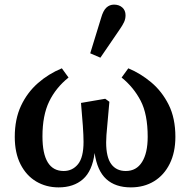

<svg xmlns="http://www.w3.org/2000/svg" viewBox="-20 -799 824 832"><path d="M234 13Q180 13 137 -12.5Q94 -38 69 -87Q44 -136 44 -206Q44 -283 71 -340.5Q98 -398 144 -438.5Q190 -479 248 -503L277 -463Q222 -419 193 -359Q164 -299 164 -208Q164 -58 256 -58Q294 -58 318 -87.5Q342 -117 342 -184Q342 -211 339 -254Q336 -297 331 -353L436 -371L454 -358Q450 -306 445 -257Q440 -208 440 -182Q440 -118 462 -88Q484 -58 525 -58Q571 -58 595.5 -97Q620 -136 620 -206Q620 -304 589.5 -362.5Q559 -421 507 -463L536 -503Q589 -481 635.5 -442Q682 -403 711 -345Q740 -287 740 -206Q740 -139 715.5 -89.5Q691 -40 647.5 -13.5Q604 13 547 13Q480 13 440.5 -23Q401 -59 390 -136Q380 -58 339.5 -22.5Q299 13 234 13ZM371 -568 418 -721Q427 -753 441 -766Q455 -779 474 -779Q496 -779 510 -766.5Q524 -754 524 -733Q524 -717 517.5 -703Q511 -689 497 -669L415 -549Z"/></svg>

Font: Source Serif 4 SmText Semibold
Style: Regular
Weight: 600
Designer: Frank Grießhammer
Foundry: Adobe
Version: Version 4.005;hotconv 1.1.0;makeotfexe 2.6.0